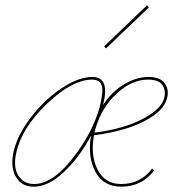

<svg xmlns="http://www.w3.org/2000/svg" viewBox="-20 -698 659 721"><path d="M539 -670 378 -516 371 -524 532 -678ZM607 -328Q595 -281 522 -243Q449 -205 333 -190Q319 -115 346.5 -61Q374 -7 435 -7Q508 -7 551 -65L559 -58Q513 3 435 3Q368 3 338 -53.5Q308 -110 322 -189Q279 -108 220.5 -52.5Q162 3 107 3Q62 3 40.5 -32.5Q19 -68 30 -124Q43 -187 93.5 -254Q144 -321 209 -365Q274 -409 327 -409Q394 -409 367 -304Q400 -354 446 -381.5Q492 -409 537 -409Q582 -409 599 -384.5Q616 -360 607 -328ZM108 -7Q177 -7 252 -102.5Q327 -198 354 -295Q369 -354 362 -376.5Q355 -399 326 -399Q251 -399 156 -308Q61 -217 41 -124Q29 -70 49 -38.5Q69 -7 108 -7ZM596 -328Q604 -355 591 -377Q578 -399 536 -399Q475 -399 418.5 -347Q362 -295 339 -216Q337 -212 335 -200Q445 -214 515 -251Q585 -288 596 -328Z"/></svg>

Font: EauTestInfant Hairline
Style: Italic
Weight: 250
Italic angle: -12°
Designer: Christian Thalmann (Catharsis Fonts)
Version: Version 0.001;PS 000.001;hotconv 1.0.88;makeotf.lib2.5.64775